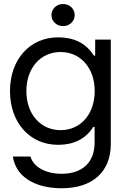

<svg xmlns="http://www.w3.org/2000/svg" viewBox="-20 -749 644 984"><path d="M296.4 215.8C454.1 215.8 547.9 131.8 547.9 -11.7V-545.9H467.8V-463.9H460.9C419.9 -529.8 356 -557.6 277.8 -557.6C132.8 -557.6 31.2 -444.3 31.2 -282.2C31.2 -120.1 132.8 -6.8 277.8 -6.8C355.5 -6.8 418 -35.2 458 -98.6H464.8V-17.6C464.8 83 401.9 141.6 296.4 141.6C212.4 141.6 150.9 106 136.2 53.2H45.9C60.5 153.3 153.8 215.8 296.4 215.8ZM115.2 -282.2C115.2 -399.9 187.5 -482.4 290.5 -482.4C393.6 -482.4 465.3 -399.9 465.3 -282.2C465.3 -164.6 393.6 -82 290.5 -82C187.5 -82 115.2 -164.6 115.2 -282.2ZM243.7 -671.9C243.7 -640.1 270 -615.2 303.2 -615.2C336.9 -615.2 362.8 -640.1 362.8 -671.9C362.8 -703.6 336.9 -728.5 303.2 -728.5C270 -728.5 243.7 -703.6 243.7 -671.9Z"/></svg>

Font: Guggenheim Sans Display
Style: Regular
Weight: 400
Designer: Modified by Tom Baber under direction of Pentagram Design 2023
Foundry: rsms
Version: Version 1.001;Glyphs 3.1.2 (3151)